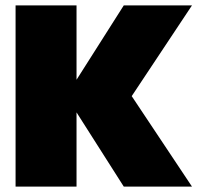

<svg xmlns="http://www.w3.org/2000/svg" viewBox="-20 -695 743 715"><path d="M38 0H265V-276.5L441 0H695L470.5 -337L695 -675H441L265 -398V-675H38Z"/></svg>

Font: Anybody UltraCondensed Thin Black
Style: Regular
Weight: 900
Version: Version 1.111